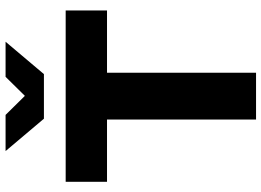

<svg xmlns="http://www.w3.org/2000/svg" viewBox="-148 -814 961 706"><g transform="rotate(-90 333.0 -460.5)"><path d="M18 0ZM18 -548V-700H648V-548H419V0H247V-548ZM264 -921 334 -850 404 -921H533L414 -780H250L131 -921Z"/></g></svg>

Font: Rosa Sans Black
Style: Regular
Weight: 900
Designer: Pentagram / MCKL
Foundry: Pentagram / MCKL
Version: Version 1.005;September 16, 2019;FontCreator 11.5.0.2425 64-